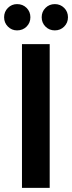

<svg xmlns="http://www.w3.org/2000/svg" viewBox="-39 -915 351 935"><path d="M68 0V-700H203V0ZM44 -767Q18 -767 -0.5 -785.5Q-19 -804 -19 -831Q-19 -858 -0.5 -876.5Q18 -895 44 -895Q72 -895 90.5 -876.5Q109 -858 109 -831Q109 -804 90.5 -785.5Q72 -767 44 -767ZM228 -767Q201 -767 182.5 -785.5Q164 -804 164 -831Q164 -858 182.5 -876.5Q201 -895 228 -895Q255 -895 273.5 -876.5Q292 -858 292 -831Q292 -804 273.5 -785.5Q255 -767 228 -767Z"/></svg>

Font: DM Sans 17pt
Style: Bold
Weight: 700
Version: Version 4.004;gftools[0.9.30]